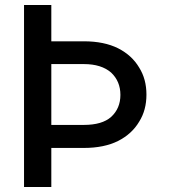

<svg xmlns="http://www.w3.org/2000/svg" viewBox="-20 -747 684 767"><path d="M185 -582H315Q396 -582 452 -554Q507 -526 536 -477Q565 -431 565 -369Q565 -307 536 -261Q507 -212 452 -184Q396 -156 315 -156H185V0H76V-727H185ZM424 -280Q461 -314 461 -368Q461 -422 424 -457Q385 -491 315 -491H185V-248H315Q388 -248 424 -280Z"/></svg>

Font: Sinter Medium
Style: Regular
Weight: 500
Foundry: Adobe & rsms
Version: Version 1.000